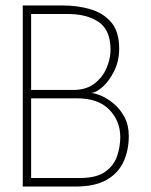

<svg xmlns="http://www.w3.org/2000/svg" viewBox="-20 -680 550 700"><path d="M63 -660H210.5Q262.5 -660 309.2 -646.5Q356 -633 385.2 -599Q414.5 -565 414.5 -502.5Q414.5 -458.5 397 -422.5Q379.5 -386.5 355.5 -364.5Q331.5 -342.5 312 -341Q326.5 -340.5 349.2 -330.8Q372 -321 395 -301.8Q418 -282.5 433.8 -253.2Q449.5 -224 449.5 -184Q449.5 -131 429.8 -89.2Q410 -47.5 367.8 -23.8Q325.5 0 257 0H63ZM93.5 -31H271Q331.5 -31 363.2 -53.5Q395 -76 406.8 -110.5Q418.5 -145 418.5 -180Q418.5 -239 378.5 -280.2Q338.5 -321.5 261 -321.5H93.5ZM93.5 -352H246.5Q294 -352 324 -375Q354 -398 368.5 -432Q383 -466 383 -498.5Q383 -570 340.2 -599.5Q297.5 -629 226.5 -629H93.5Z"/></svg>

Font: League Spartan Extralight
Style: Regular
Weight: 200
Foundry: The League of Moveable Type
Version: Version 2.300; ttfautohint (v1.8.3)